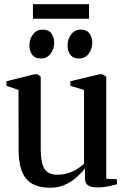

<svg xmlns="http://www.w3.org/2000/svg" viewBox="-20 -868 586 898"><path d="M434 8.5Q407.5 8.5 392.5 -0.5Q377.5 -9.5 377.5 -35V-80.5Q361.5 -59.5 337.8 -38.5Q314 -17.5 283.5 -3.8Q253 10 216.5 10Q136.5 10 101.8 -32.5Q67 -75 67 -170L66.5 -447.5L10 -466.5V-488L140 -520.5H155L170.5 -509V-173.5Q170.5 -133.5 176.8 -106.2Q183 -79 199.8 -65Q216.5 -51 247.5 -51Q276 -51 299.2 -58.5Q322.5 -66 341 -77.8Q359.5 -89.5 373 -102V-447.5L309 -466.5V-488L444.5 -520.5H460L477 -509V-32L527 -29.5V-6Q510 -2 487 3.2Q464 8.5 434 8.5ZM171 -594.5Q143.5 -594.5 130.5 -612Q117.5 -629.5 117.5 -655.5Q117.5 -685 134.2 -707.2Q151 -729.5 178.5 -729.5H179.5Q207 -729.5 220.2 -711.8Q233.5 -694 233.5 -668Q233.5 -639.5 216.8 -617Q200 -594.5 172 -594.5ZM349.5 -594.5Q322 -594.5 309 -612Q296 -629.5 296 -655.5Q296 -685 312.8 -707.2Q329.5 -729.5 357 -729.5H358Q385.5 -729.5 398.5 -711.8Q411.5 -694 411.5 -668Q411.5 -639.5 395 -617Q378.5 -594.5 350.5 -594.5ZM396.5 -848.5V-780.5H134V-848.5Z"/></svg>

Font: Merriweather 120pt Medium
Style: Regular
Weight: 500
Version: Version 2.100